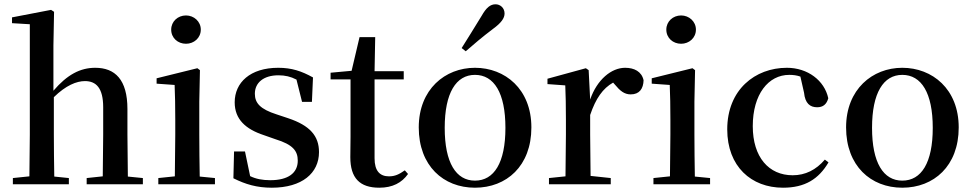

<svg xmlns="http://www.w3.org/2000/svg" viewBox="-20 -859 4533 895"><path d="M458 0H646V-29L576 -36L574 -232V-351C574 -488 516 -543 424 -543C354 -543 293 -511 229 -436V-647L232 -804L218 -813L36 -778V-751L119 -746V-232L117 -37L40 -29V0H301V-29L233 -36C232 -93 231 -177 231 -232V-406C287 -461 337 -481 376 -481C428 -481 461 -449 461 -359V-232L459 -37L384 -29V0Z M847 -655C884 -655 916 -682 916 -721C916 -759 884 -787 847 -787C809 -787 778 -759 778 -721C778 -682 809 -655 847 -655ZM794 0H982V-29L911 -36C910 -93 909 -177 909 -232V-385L912 -532L900 -541L710 -494V-469L794 -463C796 -414 797 -367 797 -300V-232L795 -37L718 -29V0Z M1247 16C1388 16 1467 -52 1467 -150C1467 -225 1425 -274 1323 -308L1269 -326C1194 -350 1168 -378 1168 -422C1168 -473 1208 -508 1278 -508C1309 -508 1335 -502 1362 -488L1388 -384H1434L1439 -498C1385 -528 1339 -543 1277 -543C1146 -543 1074 -474 1074 -382C1074 -303 1125 -257 1210 -229L1264 -210C1345 -185 1368 -156 1368 -110C1368 -53 1324 -19 1240 -19C1202 -19 1173 -25 1146 -38L1122 -153H1071L1068 -28C1124 0 1177 16 1247 16Z M1748 16C1810 16 1853 -7 1882 -48L1867 -65C1840 -46 1821 -37 1793 -37C1751 -37 1726 -62 1726 -121V-489H1862V-527H1726L1729 -686H1656L1619 -529L1521 -520V-489H1614V-223C1614 -185 1613 -161 1613 -126C1613 -29 1657 16 1748 16Z M2194 16C2341 16 2457 -85 2457 -265C2457 -444 2334 -543 2194 -543C2055 -543 1932 -443 1932 -265C1932 -86 2047 16 2194 16ZM2194 -17C2106 -17 2053 -100 2053 -263C2053 -426 2106 -510 2194 -510C2283 -510 2336 -426 2336 -263C2336 -100 2283 -17 2194 -17ZM2132 -635 2151 -620C2189 -653 2226 -685 2279 -725C2316 -752 2332 -774 2332 -796C2332 -823 2311 -839 2290 -839C2266 -839 2247 -824 2225 -785C2188 -724 2160 -680 2132 -635Z M2615 0H2827V-29L2733 -39L2731 -232V-323C2757 -400 2790 -447 2838 -474L2846 -465C2870 -436 2890 -419 2920 -419C2961 -419 2979 -446 2980 -485C2971 -526 2936 -543 2894 -543C2830 -543 2763 -488 2731 -395L2724 -532L2711 -541L2532 -492V-467L2615 -461C2617 -412 2618 -369 2618 -301V-232L2616 -37L2539 -29V0Z M3155 -655C3192 -655 3224 -682 3224 -721C3224 -759 3192 -787 3155 -787C3117 -787 3086 -759 3086 -721C3086 -682 3117 -655 3155 -655ZM3102 0H3290V-29L3219 -36C3218 -93 3217 -177 3217 -232V-385L3220 -532L3208 -541L3018 -494V-469L3102 -463C3104 -414 3105 -367 3105 -300V-232L3103 -37L3026 -29V0Z M3630 16C3732 16 3796 -24 3842 -102L3825 -115C3784 -67 3734 -42 3675 -42C3564 -42 3489 -126 3489 -271C3489 -420 3562 -510 3659 -510C3677 -510 3694 -508 3711 -502L3728 -427C3733 -377 3756 -359 3789 -359C3816 -359 3833 -372 3841 -401C3823 -484 3745 -543 3648 -543C3500 -543 3370 -441 3370 -256C3370 -83 3482 16 3630 16Z M4186 16C4333 16 4449 -85 4449 -265C4449 -444 4326 -543 4186 -543C4047 -543 3924 -443 3924 -265C3924 -86 4039 16 4186 16ZM4186 -17C4098 -17 4045 -100 4045 -263C4045 -426 4098 -510 4186 -510C4275 -510 4328 -426 4328 -263C4328 -100 4275 -17 4186 -17Z"/></svg>

Font: Noto Serif HK SemiBold
Style: Regular
Weight: 600
Designer: Ryoko NISHIZUKA 西塚涼子 (kana & ideographs); Frank Grießhammer (Latin, Greek & Cyrillic); Wenlong ZHANG 张文龙 (bopomofo); San
Foundry: Adobe
Version: Version 2.001;hotconv 1.1.0;makeotfexe 2.6.0